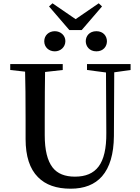

<svg xmlns="http://www.w3.org/2000/svg" viewBox="-20 -1125 847 1163"><path d="M408 18C491 18 554 -7 598 -57C645 -111 669 -192 670 -301L672 -687L771 -701V-737H507V-701L622 -686L624 -320C625 -226 609 -158 577 -116C546 -75 499 -55 434 -55C373 -55 328 -73 299 -110C267 -151 251 -216 251 -306V-397C251 -528 252 -625 253 -689L360 -701V-737H42V-701L132 -691C134 -626 135 -528 135 -397V-283C135 -179 160 -102 210 -52C256 -5 322 18 408 18ZM312 -936C276 -936 248 -911 248 -875C248 -839 276 -814 312 -814C347 -814 376 -840 376 -876C376 -911 347 -936 312 -936ZM564 -814C649 -814 649 -936 564 -936C477 -936 479 -814 564 -814ZM475 -943 598 -1086 578 -1105 438 -1009 298 -1105 277 -1086 400 -943Z"/></svg>

Font: AllPunType SemiBold
Style: Regular
Weight: 600
Version: 1.0